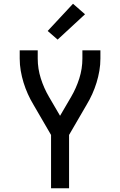

<svg xmlns="http://www.w3.org/2000/svg" viewBox="-20 -1003 640 1023"><path d="M252 0V-284L159 -444Q142 -472 128.5 -502Q115 -532 105.5 -563Q96 -594 90.5 -626Q85 -658 85 -691V-735H181V-691Q181 -637 197.5 -585Q214 -533 241 -487L300 -386L359 -487Q386 -533 402.5 -585Q419 -637 419 -691V-735H515V-691Q515 -658 509.5 -626Q504 -594 494.5 -563Q485 -532 471.5 -502Q458 -472 441 -444L348 -284V0ZM287 -792 234 -838 369 -983 433 -927Z"/></svg>

Font: Iosevka Fixed Curly Md Ex
Style: Regular
Weight: 500
Width: 7
Monospace: yes
Designer: Belleve Invis
Foundry: Belleve Invis
Version: Version 30.1.2